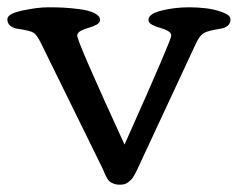

<svg xmlns="http://www.w3.org/2000/svg" viewBox="-41 -489 645 521"><path d="M361.8 -435.1Q361.8 -451.2 397 -460.2Q432.1 -469.2 473.6 -469.2Q493.7 -469.2 517.3 -466.6Q541 -463.9 562.7 -455.8Q584.5 -447.8 584.5 -436.5Q584.5 -415 554.7 -410.6Q522.9 -405.8 512 -399.2Q501 -392.6 491.2 -372.1L344.7 -57.6Q342.3 -52.2 336.7 -40.3Q331.1 -28.3 329.1 -24.2Q327.1 -20 322.5 -12Q317.9 -3.9 314.7 -1Q311.5 2 306.4 5.9Q301.3 9.8 295.7 11Q290 12.2 282.7 12.2Q274.4 12.2 267.8 9.5Q261.2 6.8 257.6 4.4Q253.9 2 249.5 -5.6Q245.1 -13.2 243.9 -16.4Q242.7 -19.5 238.3 -29.8L70.8 -370.6Q59.6 -393.6 50.8 -399.7Q42 -405.8 8.8 -410.6Q-21 -415 -21 -437Q-21 -451.7 19.8 -460.4Q60.5 -469.2 90.8 -469.2Q111.3 -469.2 130.9 -468.3Q150.4 -467.3 175.3 -464.1Q200.2 -460.9 215.3 -453.4Q230.5 -445.8 230.5 -435.1Q230.5 -427.2 220.7 -421.9Q210.9 -416.5 199.5 -413.6Q188 -410.6 178.2 -405.3Q168.5 -399.9 168.5 -392.6Q168.5 -376 296.9 -96.7Q423.8 -380.4 423.8 -392.6Q423.8 -399.9 414.1 -405.3Q404.3 -410.6 392.8 -413.6Q381.3 -416.5 371.6 -421.9Q361.8 -427.2 361.8 -435.1Z"/></svg>

Font: Corben
Style: Regular
Weight: 400
Designer: vernon adams
Foundry: vernon adams
Version: Version 1.100